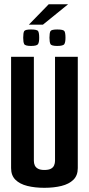

<svg xmlns="http://www.w3.org/2000/svg" viewBox="-20 -891 424 916"><path d="M191.4 5Q146.4 5 110.3 -4Q74.2 -13 53.6 -33.5Q32.9 -54 32.9 -89V-620H141.6V-123.5Q141.6 -112 145.9 -102.1Q150.3 -92.2 161.2 -86.2Q172.2 -80.1 191.4 -80.1Q212.2 -80.1 223.2 -86.2Q234.1 -92.2 238.3 -102.5Q242.5 -112.7 242.5 -123.5V-620H351.1V-89Q351.1 -54 330.3 -33.5Q309.5 -13 273.4 -4Q237.3 5 191.4 5ZM252.9 -671.8Q225.3 -671.8 220.7 -680.9Q216 -690 216 -710.9Q216 -734.1 220.7 -742.3Q225.3 -750.4 252.9 -750.4Q282.4 -750.4 287.4 -742.3Q292.4 -734.1 292.4 -710.9Q292.4 -690 287.1 -680.9Q281.8 -671.8 252.9 -671.8ZM127.9 -671.8Q100 -671.8 95.3 -680.9Q90.7 -690 90.7 -710.9Q90.7 -734.1 95.3 -742.3Q100 -750.4 127.9 -750.4Q157.1 -750.4 162 -742.3Q167 -734.1 167 -710.9Q167 -690 161.7 -680.9Q156.4 -671.8 127.9 -671.8ZM117.7 -773.4 212.3 -870.6H304.8L184.9 -773.4Z"/></svg>

Font: Smooch Sans Thin
Style: Regular
Weight: 100
Designer: Robert E. Leuschke
Foundry: Robert E. Leuschke
Version: Version 1.010